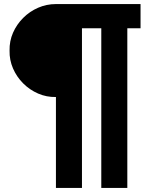

<svg xmlns="http://www.w3.org/2000/svg" viewBox="-20 -720 759 944"><path d="M255 -243Q209 -242 167.5 -260Q126 -278 94 -310Q62 -342 44 -383.5Q26 -425 27 -471Q26 -518 44 -559Q62 -600 94 -632Q126 -664 167.5 -682Q209 -700 255 -700H671V-581H606V204H478V-581H383V204H255Z"/></svg>

Font: Haskoy Bold
Style: Regular
Weight: 700
Designer: Ertekin Erdin
Foundry: Ertekin Erdin
Version: Version 1.500; ttfautohint (v1.8.3)